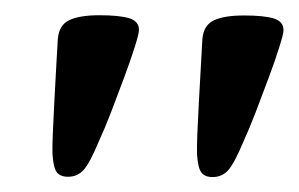

<svg xmlns="http://www.w3.org/2000/svg" viewBox="-20 -672 392 252"><path d="M259.1 -439.6Q248.9 -439.6 244.4 -445.5Q239.8 -451.3 238.6 -469.4Q238.3 -476.6 239 -496.1Q239.8 -515.6 241.1 -539.7Q242.4 -563.8 243.7 -586Q244.9 -608.3 245.6 -620.4Q247 -638.5 260.3 -645.1Q273.7 -651.7 300.5 -651.7Q326.3 -651.7 339.2 -647.8Q352.1 -643.9 352.1 -632.4Q352.1 -627.5 346.6 -610.2Q341.2 -592.8 332.7 -570.1Q324.3 -547.4 315.6 -524.8Q306.9 -502.2 299.8 -486.8Q287.6 -457.6 279.5 -448.6Q271.3 -439.6 259.1 -439.6ZM69.4 -440Q59.2 -440 54.6 -445.8Q50.1 -451.6 48.9 -469.7Q48.5 -476.9 49.3 -496.4Q50.1 -515.9 51.4 -540Q52.7 -564.1 53.9 -586.3Q55.2 -608.6 55.9 -620.7Q57.3 -638.8 70.6 -645.4Q83.9 -652 110.7 -652Q136.5 -652 149.5 -648.1Q162.4 -644.2 162.4 -632.7Q162.4 -627.8 156.9 -610.5Q151.4 -593.1 143 -570.4Q134.6 -547.7 125.9 -525.1Q117.2 -502.5 110 -487.1Q97.9 -457.9 89.7 -448.9Q81.6 -440 69.4 -440Z"/></svg>

Font: Briem Hand Thin
Style: Regular
Weight: 100
Designer: Gunnlaugur SE Briem, Eben Sorkin
Foundry: Sorkin Type Co.
Version: Version 1.003